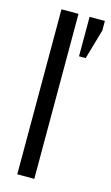

<svg xmlns="http://www.w3.org/2000/svg" viewBox="-107 -711 436 752"><g transform="rotate(15 110.5 -334.5)"><path d="M159 -669H221V-630L186 -509H159ZM114 0H45V-669H114Z"/></g></svg>

Font: Teko Variable Light
Style: Regular
Weight: 300
Designer: Manushi Parikh, Jonny Pinhorn
Foundry: Indian Type Foundry
Version: Version 3.000